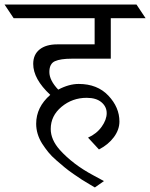

<svg xmlns="http://www.w3.org/2000/svg" viewBox="-77 -695 660 844"><path d="M304 -265Q241 -265 193.5 -225.5Q146 -186 146 -128Q146 -81 186 -36Q244 28 332 75Q379 100 380 101L340 129Q337 127 315.5 114.5Q294 102 282.5 94.5Q271 87 247 70.5Q223 54 207.5 41Q192 28 170.5 9.5Q149 -9 135 -26.5Q121 -44 108 -64Q82 -106 82 -151Q82 -224 144 -278Q69 -348 69 -414Q69 -455 97 -477.5Q125 -500 175 -500H339V-615H-17L-57 -675H523L563 -615H410V-437H238Q189 -437 164.5 -426Q140 -415 140 -378.5Q140 -342 179 -301Q226 -326 269 -326Q351 -326 399.5 -274.5Q448 -223 448 -161Q448 -125 423.5 -92Q399 -59 358 -38L310 -90Q348 -107 370 -138Q392 -169 392 -197.5Q392 -226 369 -245.5Q346 -265 304 -265Z"/></svg>

Font: Halant
Style: Regular
Weight: 400
Designer: Hitesh Malaviya (Devanagari), Satya Rajpurohit (Latin)
Foundry: Indian Type Foundry
Version: Version 1.101;PS 1.0;hotconv 1.0.78;makeotf.lib2.5.61930; tt